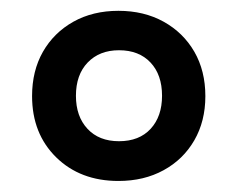

<svg xmlns="http://www.w3.org/2000/svg" viewBox="-20 -746 440 355"><path d="M199 -411.4Q128.5 -411.4 83.9 -455.1Q39.3 -498.9 39.3 -568.4Q39.3 -615 59.4 -650.3Q79.6 -685.6 115.6 -705.8Q151.7 -726 199 -726Q246.3 -726 282.5 -705.9Q318.8 -685.8 339.3 -650.4Q359.7 -615 359.7 -568.2Q359.7 -522 339.3 -486.6Q318.8 -451.1 282.5 -431.3Q246.3 -411.4 199 -411.4ZM200 -484.9Q237.5 -484.9 258.6 -507.9Q279.6 -530.8 279.6 -568.9Q279.6 -607.8 258.3 -630.4Q237 -653.1 200 -653.1Q163.9 -653.1 142.1 -630.4Q120.4 -607.8 120.4 -568.9Q120.4 -530.8 141.7 -507.9Q163 -484.9 200 -484.9Z"/></svg>

Font: Noto Serif Khmer
Style: Regular
Weight: 400
Designer: Danh Hong and the Monotype Design Team
Foundry: Monotype Imaging Inc.
Version: Version 2.003